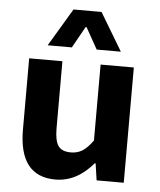

<svg xmlns="http://www.w3.org/2000/svg" viewBox="-53 -787 707 846"><g transform="rotate(5 300.0 -364.5)"><path d="M138.2 -574.2 237.8 -741.2H361.8L461.9 -574.2H355L301.8 -668.9H297.9L245.1 -574.2ZM223.1 12.2Q62 12.2 62 -194.8V-509.8H209V-213.9Q209 -159.7 224.6 -136.2Q240.2 -112.8 280.8 -112.8Q309.1 -112.8 331.1 -126.2Q353 -139.6 377.9 -173.8V-509.8H524.9V0H404.8L394 -74.2H390.1Q316.9 12.2 223.1 12.2Z"/></g></svg>

Font: Office Code Pro D Bold
Style: Regular
Weight: 700
Designer: Nathan Rutzky & Paul D. Hunt
Foundry: Adobe Systems Incorporated
Version: Version 1.004;PS 001.004;hotconv 1.0.70;makeotf.lib2.5.58329